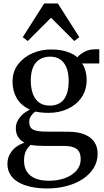

<svg xmlns="http://www.w3.org/2000/svg" viewBox="-20 -834 604 1110"><path d="M252 255.5Q201 255.5 158.8 246.2Q116.5 237 86.2 219.5Q56 202 39.5 175.2Q23 148.5 23 113.5Q23 83 36 58.5Q49 34 71.5 16.8Q94 -0.5 122 -9Q98 -21.5 84.8 -42Q71.5 -62.5 71.5 -93Q71.5 -116.5 82.8 -137.2Q94 -158 112.5 -174Q131 -190 153 -200Q100.5 -225 76.5 -266.8Q52.5 -308.5 52.5 -362Q52.5 -420 84.2 -461.8Q116 -503.5 166.8 -525.8Q217.5 -548 274.5 -548Q328 -548 366 -535.5Q404 -523 427.5 -502.5Q439 -518.5 467.2 -533.8Q495.5 -549 527.5 -549H554V-467H454.5Q462.5 -457 468.2 -442.2Q474 -427.5 477.5 -409.8Q481 -392 481 -372.5Q481 -314 451.5 -271Q422 -228 372 -204.8Q322 -181.5 260.5 -181.5Q240.5 -181.5 220.5 -183.5Q200.5 -185.5 183.5 -189Q170.5 -179 159.8 -164.2Q149 -149.5 149 -129Q149 -96 172 -84.5Q195 -73 249.5 -73L371.5 -72.5Q430.5 -72.5 468.8 -56.8Q507 -41 525.8 -12.5Q544.5 16 544.5 54.5Q544.5 99.5 522.2 136.2Q500 173 460.2 199.8Q420.5 226.5 367.2 241Q314 255.5 252 255.5ZM262.5 211Q314 211 355.5 195.8Q397 180.5 421.8 152.5Q446.5 124.5 446.5 86.5Q446.5 62 438.2 45Q430 28 407.8 18.8Q385.5 9.5 343.5 9.5H230Q208.5 9.5 190 8Q171.5 6.5 158 3.5Q140.5 17.5 129.8 39.2Q119 61 119 96Q119 133.5 135.8 159Q152.5 184.5 184.8 197.8Q217 211 262.5 211ZM267 -223.5Q322.5 -223.5 349.8 -260Q377 -296.5 377 -366.5Q377 -411.5 364.5 -442.8Q352 -474 328.2 -490.2Q304.5 -506.5 270 -506.5Q236.5 -506.5 211.2 -492Q186 -477.5 172 -446.8Q158 -416 158 -368Q158 -326 169.5 -293.2Q181 -260.5 205.2 -242Q229.5 -223.5 267 -223.5ZM140.5 -597 111.5 -619 235.5 -814H314.5L438.5 -619L409.5 -597L275 -731.5Z"/></svg>

Font: Merriweather 72pt
Style: Regular
Weight: 400
Version: Version 2.100